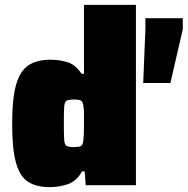

<svg xmlns="http://www.w3.org/2000/svg" viewBox="-20 -763 773 791"><path d="M184 8Q131 8 96.5 -13.5Q62 -35 46 -92Q30 -149 30 -253Q30 -357 46.5 -414.5Q63 -472 98 -494.5Q133 -517 187 -517Q224 -517 257.5 -507Q291 -497 316 -459H326V-743H540V0H333L329 -57H318Q296 -17 260 -4.5Q224 8 184 8ZM285 -157Q305 -157 313 -161Q321 -165 323 -182Q325 -197 325.5 -214Q326 -231 326 -255Q326 -278 326 -294.5Q326 -311 324 -323Q322 -344 313.5 -348.5Q305 -353 285 -353Q264 -353 255 -348.5Q246 -344 244.5 -323.5Q243 -303 243 -255Q243 -207 244.5 -186.5Q246 -166 255 -161.5Q264 -157 285 -157ZM570 -421 579 -642V-688H733V-642L682 -421Z"/></svg>

Font: Saira Black
Style: Regular
Weight: 900
Designer: Hector Gatti with collaboration of the Omnibus-Type team
Foundry: Omnibus-Type
Version: Version 1.100; ttfautohint (v1.8.3)